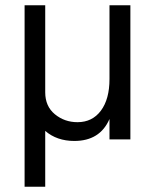

<svg xmlns="http://www.w3.org/2000/svg" viewBox="-20 -527 586 726"><path d="M151 179H73V-507H151V-178Q151 -125 187.5 -95Q224 -65 273 -65Q329 -65 361.5 -108.5Q394 -152 394 -228V-507H473V0H394V-77Q358 6 261 6Q195 6 151 -32Z"/></svg>

Font: Hind Guntur
Style: Regular
Weight: 400
Designer: Manushi Parikh, Hitesh Malaviya
Foundry: Indian Type Foundry
Version: Version 1.002;PS 1.0;hotconv 1.0.86;makeotf.lib2.5.63406; tt